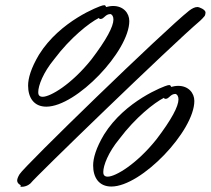

<svg xmlns="http://www.w3.org/2000/svg" viewBox="-20 -710 810 738"><path d="M767 -649C769 -653 770 -658 770 -662C770 -673 746 -683 739 -683C729 -683 719 -678 707 -669C612 -594 71 -69 55 -40C49 -30 46 -22 46 -16C46 -4 60 2 60 2C58 6 57 8 63 8C85 8 98 -6 98 -6C108 -22 634 -532 749 -630C755 -635 761 -642 767 -649ZM477 -629C477 -660 454 -687 415 -687C405 -687 396 -685 388 -683C386 -687 385 -690 381 -690L374 -689C361 -686 211 -630 130 -500C99 -448 88 -409 88 -381C88 -335 110 -300 158 -300C274 -300 477 -514 477 -629ZM127 -356C127 -381 146 -431 188 -482C251 -566 323 -622 360 -641C361 -638 364 -637 366 -637C381 -637 384 -656 405 -656C411 -654 416 -647 416 -635C416 -608 389 -557 331 -481C255 -386 174 -338 144 -338C128 -338 127 -349 127 -356ZM727 -322C727 -353 704 -380 665 -380C655 -380 646 -378 638 -376C636 -380 635 -383 631 -383C628 -383 624 -382 624 -382C611 -379 461 -323 380 -193C349 -141 338 -102 338 -74C338 -28 360 7 408 7C524 7 727 -207 727 -322ZM377 -49C377 -74 396 -124 438 -175C501 -259 573 -315 610 -334C611 -331 614 -330 616 -330C631 -330 634 -349 655 -349C661 -347 666 -340 666 -328C666 -301 639 -250 581 -174C505 -79 424 -31 394 -31C378 -31 377 -42 377 -49Z"/></svg>

Font: Oregano
Style: Italic
Weight: 400
Italic angle: -12°
Designer: Astigmatic (AOETI)
Foundry: Astigmatic (AOETI)
Version: Version 1.000